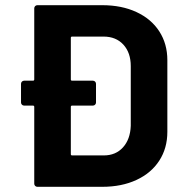

<svg xmlns="http://www.w3.org/2000/svg" viewBox="-20 -720 709 740"><path d="M625 -488V-212Q625 -149 594 -101Q563 -53 506 -26.5Q449 0 374 0H124Q119 0 115.5 -3.5Q112 -7 112 -12V-308Q112 -313 107 -313H73Q68 -313 64.5 -316.5Q61 -320 61 -325V-397Q61 -402 64.5 -405.5Q68 -409 73 -409H107Q112 -409 112 -414V-688Q112 -693 115.5 -696.5Q119 -700 124 -700H374Q449 -700 506 -673.5Q563 -647 594 -599Q625 -551 625 -488ZM484 -465Q484 -517 455.5 -548Q427 -579 379 -579H258Q253 -579 253 -574V-414Q253 -409 258 -409H338Q343 -409 346.5 -405.5Q350 -402 350 -397V-325Q350 -320 346.5 -316.5Q343 -313 338 -313H258Q253 -313 253 -308V-126Q253 -121 258 -121H380Q426 -121 454 -152Q482 -183 484 -235Z"/></svg>

Font: Amber EN
Style: Bold
Weight: 700
Designer: Jeremy Tribby
Foundry: Tribby Type
Version: Version 1.408 November 24, 2021